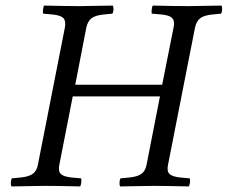

<svg xmlns="http://www.w3.org/2000/svg" viewBox="-20 -667 817 689"><path d="M603 -569Q606 -584 603 -593.5Q600 -603 589.5 -608Q579 -613 559 -615L525 -618Q523 -622 524.5 -633Q526 -644 528 -647Q616 -645 655 -645Q685 -645 775 -647Q778 -640 777 -630.5Q776 -621 773 -618L742 -615Q712 -612 698.5 -601.5Q685 -591 680 -569L583 -76Q578 -53 588 -43Q598 -33 627 -30L661 -27Q662 -24 662 -18Q662 -12 660.5 -6Q659 0 658 2Q570 0 531 0Q501 0 411 2Q408 -5 409 -14.5Q410 -24 413 -27L444 -30Q474 -33 488 -43.5Q502 -54 506 -76L554 -321H241L193 -76Q188 -53 198 -43Q208 -33 237 -30L271 -27Q272 -24 272 -18Q272 -12 270.5 -6Q269 0 268 2Q180 0 141 0Q111 0 21 2Q18 -5 19 -14.5Q20 -24 23 -27L54 -30Q84 -33 98 -43.5Q112 -54 116 -76L213 -569Q217 -592 207.5 -602Q198 -612 169 -615L135 -618Q133 -622 134.5 -633Q136 -644 138 -647Q226 -645 265 -645Q295 -645 385 -647Q388 -640 387 -630.5Q386 -621 383 -618L352 -615Q322 -612 308.5 -601.5Q295 -591 290 -569L250 -363H562Z"/></svg>

Font: Linux Libertine O
Style: Italic
Weight: 400
Italic angle: -12°
Designer: Philipp H. Poll
Foundry: Philipp H. Poll
Version: Version 5.1.6